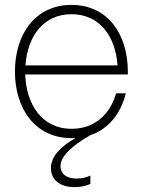

<svg xmlns="http://www.w3.org/2000/svg" viewBox="-20 -552 584 784"><path d="M272 12H288C230 45 188 85 188 135C188 183 226 212 284 212C305 212 327 209 349 199V165C329 174 312 177 292 177C255 177 227 161 227 125C227 88 273 43 349 0C424 -25 473 -89 494 -171H454C430 -85 366 -26 272 -26C152 -26 87 -125 83 -248H502V-260C502 -411 421 -532 272 -532C123 -532 41 -411 41 -260C41 -109 123 12 272 12ZM84 -285C92 -402 156 -494 272 -494C388 -494 452 -402 460 -285Z"/></svg>

Font: Aspekta 150
Style: Regular
Weight: 150
Designer: Ivo Dolenc
Version: Version 2.000